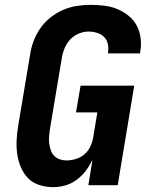

<svg xmlns="http://www.w3.org/2000/svg" viewBox="-20 -763 640 791"><path d="M199 8Q169 8 141.5 -1Q114 -10 95.5 -29Q77 -48 66 -74Q55 -100 51 -128Q47 -156 48.5 -185.5Q50 -215 55 -245L104 -538Q108 -566 118.5 -594Q129 -622 146.5 -647Q164 -672 188 -691Q212 -710 239.5 -722Q267 -734 296 -738.5Q325 -743 353 -743Q382 -743 410 -739.5Q438 -736 462.5 -726Q487 -716 508.5 -699Q530 -682 542.5 -659Q555 -636 559 -608Q563 -580 558 -552L557 -543H425V-547Q428 -565 424 -582.5Q420 -600 408 -611.5Q396 -623 379 -628Q362 -633 344 -633Q324 -633 303 -624Q282 -615 267.5 -598.5Q253 -582 245 -561.5Q237 -541 234 -520L185 -227Q183 -213 182 -198.5Q181 -184 183 -170Q185 -156 189.5 -143.5Q194 -131 203.5 -121Q213 -111 226.5 -106.5Q240 -102 254 -102Q273 -102 292.5 -108Q312 -114 327.5 -127Q343 -140 352 -159Q361 -178 364 -197L381 -300H293L312 -410H533L465 0H344L361 -104Q349 -80 333 -59Q317 -38 295.5 -22Q274 -6 248.5 1Q223 8 199 8Z"/></svg>

Font: Iosevka Aile Extrabold Oblique
Style: Regular
Weight: 800
Italic angle: -9°
Designer: Belleve Invis
Foundry: Belleve Invis
Version: Version 31.1.0; ttfautohint (v1.8.4)